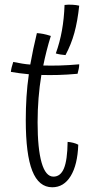

<svg xmlns="http://www.w3.org/2000/svg" viewBox="-20 -803 396 812"><path d="M266 -203Q278 -202 290 -199Q302 -196 311 -191Q308 -106 279 -58.5Q250 -11 201 -11Q144 -11 116.5 -80.5Q89 -150 89 -295Q89 -345 92 -393Q95 -441 102 -489Q80 -491 61.5 -493.5Q43 -496 26 -499Q27 -509 29.5 -519Q32 -529 36 -541Q56 -537 74 -534Q92 -531 108 -530Q114 -564 121 -597Q128 -630 136 -663Q150 -662 163 -659.5Q176 -657 195 -651Q185 -619 177 -587.5Q169 -556 163 -526Q195 -525 232.5 -526Q270 -527 315 -531Q315 -522 313 -512Q311 -502 308 -491Q265 -487 227 -486Q189 -485 155 -486Q147 -438 143 -387.5Q139 -337 139 -286Q139 -174 156 -115Q173 -56 206 -56Q236 -56 250.5 -91Q265 -126 266 -203ZM315 -779Q308 -713 294.5 -664Q281 -615 257 -570Q246 -571 236 -572.5Q226 -574 216 -577Q233 -624 242 -674.5Q251 -725 253 -782Q268 -784 285.5 -783Q303 -782 315 -779Z"/></svg>

Font: Atma Light
Style: Regular
Weight: 300
Designer: Gregori Vincens, Jeremie Hornus, Riccardo Olocco, Yoann Minet.
Foundry: black foundry
Version: Version 1.102;PS 1.100;hotconv 1.0.86;makeotf.lib2.5.63406